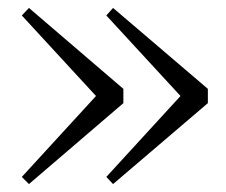

<svg xmlns="http://www.w3.org/2000/svg" viewBox="-20 -515 569 484"><path d="M265 -495 248 -476 435 -273 248 -69 265 -51 504 -255V-291ZM53 -495 35 -476 222 -273 35 -69 53 -51 291 -255V-291Z"/></svg>

Font: Noto Serif KR Light
Style: Regular
Weight: 300
Designer: Ryoko NISHIZUKA 西塚涼子 (kana & ideographs); Frank Grießhammer (Latin, Greek & Cyrillic); Wenlong ZHANG 张文龙 (bopomofo); San
Foundry: Adobe
Version: Version 2.001;hotconv 1.1.0;makeotfexe 2.6.0